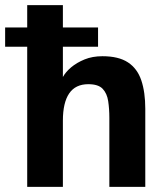

<svg xmlns="http://www.w3.org/2000/svg" viewBox="-49 -728 640 748"><path d="M57 0V-546H-29V-621H57V-708H196V-621H333V-546H196V-428Q207 -448 228.5 -466Q250 -484 280.5 -496.5Q311 -509 350 -509Q413 -509 449.5 -485Q486 -461 501.5 -415Q517 -369 517 -304V0H377V-269Q377 -304 372.5 -334Q368 -364 351 -382Q334 -400 295 -400Q245 -400 220.5 -364Q196 -328 196 -258V0Z"/></svg>

Font: Atkinson Hyperlegible Next
Style: Bold
Weight: 700
Designer: Elliott Scott, Megan Eiswerth, Linus Boman, Theodore Petrosky, Letters from Sweden
Foundry: Applied Design Works, Letters from Sweden
Version: Version 2.001